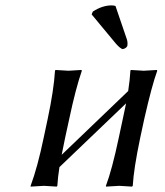

<svg xmlns="http://www.w3.org/2000/svg" viewBox="-20 -693 617 716"><path d="M410.6 -670.9 453.6 -544.9Q457 -532.2 454.6 -521Q449.7 -512.2 437.5 -509.8Q428.7 -511.7 412.6 -529.8L321.8 -639.2L326.2 -649.9Q361.8 -672.9 396 -672.9Q403.3 -672.9 410.6 -670.9ZM238.3 -250 223.1 -180.2Q214.8 -140.6 210 -115.7L458 -353.5Q464.4 -395.5 466.3 -429.2L467.8 -432.1Q469.7 -432.1 516.1 -429.2Q516.1 -429.2 564.9 -432.1L566.4 -429.2Q546.4 -374.5 518.1 -250L502.9 -179.2Q478.5 -63 475.1 0L472.2 2.9Q470.2 2.9 424.8 0Q424.8 0 375.5 2.9L375 0Q397.9 -61 422.9 -179.2L438 -250Q445.3 -285.2 450.2 -307.6L201.7 -69.8Q195.8 -33.2 193.8 0L191.4 2.9Q189.5 2.9 144 0Q144 0 94.2 2.9V0Q120.1 -69.8 143.1 -180.2L157.7 -249Q180.7 -356.9 185.1 -429.2L187 -432.1Q189 -432.1 235.4 -429.2Q235.4 -429.2 283.7 -432.1L285.2 -429.2Q262.2 -362.8 238.3 -250Z"/></svg>

Font: Linux Biolinum Capitals O
Style: Italic Samll Caps
Weight: 400
Italic angle: -12°
Designer: Philipp H. Poll
Foundry: Philipp H. Poll
Version: Version 0.6.2